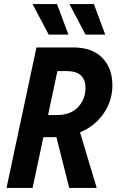

<svg xmlns="http://www.w3.org/2000/svg" viewBox="-20 -923 586 943"><path d="M12 0 159 -690H339Q433 -690 482.5 -639Q532 -588 532 -504Q532 -429 489.5 -366.5Q447 -304 373 -273L455 0H320L257 -250Q251 -250 245 -249.5Q239 -249 233 -249H193L140 0ZM216 -358H259Q327 -358 363.5 -397Q400 -436 400 -492Q400 -530 378 -552Q356 -574 304 -574H262ZM140 -903H260L316 -753H219ZM321 -903H441L497 -753H400Z"/></svg>

Font: Radio Canada Condensed SemiBold
Style: Italic
Weight: 600
Width: 3
Italic angle: -12°
Designer: Charles Daoud, Etienne Aubert Bonn, Alexandre Saumier Demers, Jacques Le Bailly
Foundry: Radio-Canada
Version: Version 2.104; ttfautohint (v1.8.4.7-5d5b);gftools[0.9.28.de